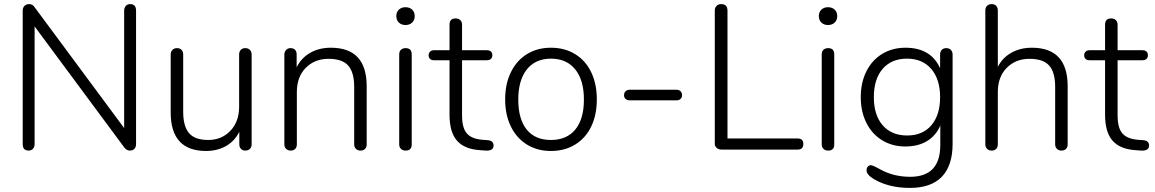

<svg xmlns="http://www.w3.org/2000/svg" viewBox="-20 -730 5636 937"><path d="M615.2 -710Q644 -710 644 -678.2V-26.9Q644 -12.7 636 -3.9Q627.9 4.9 613.3 4.9Q598.6 4.9 586.9 -9.8L148.9 -601.1V-26.9Q148.9 -12.7 140.9 -3.9Q132.8 4.9 120.1 4.9Q90.8 4.9 90.8 -26.9V-678.2Q90.8 -692.4 99.4 -701.2Q107.9 -710 123.5 -710Q139.2 -710 148.9 -694.8L585.9 -105V-678.2Q585.9 -692.4 594 -701.2Q602.1 -710 615.2 -710Z M985.8 6.8Q813 6.8 813 -181.2V-463.9Q813 -478 821.5 -486.6Q830.1 -495.1 844 -495.1Q857.9 -495.1 866 -486.6Q874 -478 874 -463.9V-185.1Q874 -114.3 902.3 -80.6Q930.7 -46.9 996.1 -46.9Q1061.5 -46.9 1104.2 -91.6Q1147 -136.2 1147 -210V-463.9Q1147 -478 1155 -486.6Q1163.1 -495.1 1177 -495.1Q1190.9 -495.1 1199.5 -486.6Q1208 -478 1208 -463.9V-25.9Q1208 -11.7 1199.5 -3.4Q1190.9 4.9 1177.2 4.9Q1163.6 4.9 1155.8 -3.7Q1147.9 -12.2 1147.9 -25.9V-86.9Q1125 -41 1082.5 -17.1Q1040 6.8 985.8 6.8Z M1769.5 -309.1V-25.9Q1769.5 -11.7 1761.5 -3.4Q1753.4 4.9 1739.5 4.9Q1725.6 4.9 1717 -3.7Q1708.5 -12.2 1708.5 -25.9V-305.2Q1708.5 -377 1679.4 -409.9Q1650.4 -442.9 1583 -442.9Q1515.6 -442.9 1472.2 -398.9Q1428.7 -355 1428.7 -280.8V-25.9Q1428.7 -11.7 1420.7 -3.4Q1412.6 4.9 1398.7 4.9Q1384.8 4.9 1376.2 -3.7Q1367.7 -12.2 1367.7 -25.9V-463.9Q1367.7 -477.5 1376.5 -486.3Q1384.3 -495.1 1397.9 -495.1Q1411.6 -495.1 1419.7 -487.1Q1427.7 -479 1427.7 -464.8V-401.9Q1450.7 -447.8 1494.1 -472.4Q1537.6 -497.1 1594.7 -497.1Q1769.5 -497.1 1769.5 -309.1Z M1989.3 -25.9Q1989.7 4.9 1959.5 4.9Q1945.8 4.9 1937 -3.2Q1928.2 -11.2 1928.2 -25.9V-463.9Q1928.2 -479.5 1937 -487.3Q1945.8 -495.1 1959.5 -495.1Q1989.7 -495.1 1989.3 -463.9ZM1926.5 -619.9Q1914.1 -631.8 1914.1 -651.4Q1914.1 -670.9 1926.5 -682.9Q1939 -694.8 1959 -694.8Q1979 -694.8 1991.5 -682.9Q2003.9 -670.9 2003.9 -651.4Q2003.9 -631.8 1991.5 -619.9Q1979 -607.9 1959 -607.9Q1939 -607.9 1926.5 -619.9Z M2356 -484.9Q2382.8 -484.4 2382.8 -460Q2382.8 -449.2 2375.7 -442.6Q2368.7 -436 2356 -436H2234.9V-167Q2234.9 -105 2258.8 -78.4Q2282.7 -51.8 2334 -47.9L2360.8 -45.9Q2388.7 -43 2388.7 -20Q2388.7 6.8 2350.6 4.9L2322.8 2.9Q2246.6 -2 2210.2 -43.5Q2173.8 -85 2173.8 -169.9V-436H2097.7Q2085.4 -436 2078.6 -442.6Q2071.8 -449.2 2071.8 -460.2Q2071.8 -471.2 2078.9 -478Q2085.9 -484.9 2097.7 -484.9H2173.8V-608.9Q2173.3 -640.1 2203.6 -640.1Q2217.3 -640.1 2226.1 -632.1Q2234.9 -624 2234.9 -608.9V-484.9Z M2787.6 -97.9Q2829.6 -148.9 2829.6 -244.1Q2829.6 -339.4 2787.1 -391.6Q2744.6 -443.8 2668.9 -443.8Q2593.3 -443.8 2551.3 -391.4Q2509.3 -338.9 2509.3 -243.9Q2509.3 -148.9 2550.3 -97.9Q2591.3 -46.9 2668.5 -46.9Q2745.6 -46.9 2787.6 -97.9ZM2473.4 -112.1Q2445.3 -168.9 2445.3 -244.9Q2445.3 -320.8 2473.4 -377.9Q2501.5 -435.1 2552 -466.1Q2602.5 -497.1 2668.9 -497.1Q2735.4 -497.1 2786.4 -466.1Q2837.4 -435.1 2865 -377.9Q2892.6 -320.8 2892.6 -244.9Q2892.6 -168.9 2865 -112.1Q2837.4 -55.2 2786.4 -24.2Q2735.4 6.8 2668.9 6.8Q2602.5 6.8 2552 -24.2Q2501.5 -55.2 2473.4 -112.1Z M3053.7 -292H3280.8Q3293.9 -292 3301.3 -284.7Q3308.6 -277.3 3308.6 -265.6Q3308.6 -253.9 3301 -247.1Q3293.5 -240.2 3280.8 -240.2H3053.7Q3040.5 -240.2 3033 -247.1Q3025.4 -253.9 3025.4 -265.6Q3025.4 -277.3 3033 -284.7Q3040.5 -292 3053.7 -292Z M3872.6 0H3500.5Q3487.3 0 3477.8 -8.1Q3468.3 -16.1 3468.3 -27.8V-678.2Q3468.3 -692.4 3476.8 -701.2Q3485.4 -710 3499.5 -710Q3530.3 -710 3530.3 -678.2V-54.2H3872.6Q3900.4 -54.2 3900.4 -27.1Q3900.4 0 3872.6 0Z M4051.3 -25.9Q4051.8 4.9 4021.5 4.9Q4007.8 4.9 3999 -3.2Q3990.2 -11.2 3990.2 -25.9V-463.9Q3990.2 -479.5 3999 -487.3Q4007.8 -495.1 4021.5 -495.1Q4051.8 -495.1 4051.3 -463.9ZM3988.5 -619.9Q3976.1 -631.8 3976.1 -651.4Q3976.1 -670.9 3988.5 -682.9Q4001 -694.8 4021 -694.8Q4041 -694.8 4053.5 -682.9Q4065.9 -670.9 4065.9 -651.4Q4065.9 -631.8 4053.5 -619.9Q4041 -607.9 4021 -607.9Q4001 -607.9 3988.5 -619.9Z M4525.4 -118.9Q4567.9 -168.9 4567.9 -255.9Q4567.9 -342.8 4524.9 -393.3Q4481.9 -443.8 4406.2 -443.8Q4330.6 -443.8 4287.6 -394Q4244.6 -344.2 4244.6 -256.1Q4244.6 -168 4287.8 -118.4Q4331.1 -68.8 4407 -68.8Q4482.9 -68.8 4525.4 -118.9ZM4398.9 -497.1Q4522.9 -497.1 4567.9 -397V-463.9Q4567.9 -478 4575.9 -486.6Q4584 -495.1 4597.9 -495.1Q4611.8 -495.1 4620.4 -486.6Q4628.9 -478 4628.9 -463.9V-27.8Q4628.9 78.1 4576.4 132.6Q4523.9 187 4420.7 187Q4317.4 187 4244.6 144Q4208.5 122.1 4209 101.1Q4209 89.8 4215.3 83Q4221.7 76.2 4229.5 76.2Q4239.3 76.2 4277.8 97.7Q4342.3 132.8 4421.9 132.8Q4568.8 132.8 4568.8 -22V-117.2Q4547.9 -68.4 4504.4 -41.7Q4460.9 -15.1 4397.9 -15.1Q4335 -15.1 4285.4 -45.2Q4235.8 -75.2 4208.3 -130.1Q4180.7 -185.1 4180.7 -256.1Q4180.7 -327.1 4208.3 -382.1Q4235.8 -437 4285.4 -467Q4335 -497.1 4398.9 -497.1Z M5190.4 -309.1V-25.9Q5190.4 -11.7 5182.4 -3.4Q5174.3 4.9 5160.4 4.9Q5146.5 4.9 5137.9 -3.7Q5129.4 -12.2 5129.4 -25.9V-305.2Q5129.4 -377 5100.3 -409.9Q5071.3 -442.9 5003.9 -442.9Q4936.5 -442.9 4893.1 -398.9Q4849.6 -355 4849.6 -280.8V-25.9Q4849.6 -11.7 4841.6 -3.4Q4833.5 4.9 4819.6 4.9Q4805.7 4.9 4797.1 -3.7Q4788.6 -12.2 4788.6 -25.9V-679.2Q4788.6 -693.4 4797.1 -701.7Q4805.7 -710 4819.6 -710Q4833.5 -710 4841.6 -701.4Q4849.6 -692.9 4849.6 -679.2V-403.8Q4872.6 -448.7 4916 -472.9Q4959.5 -497.1 5015.6 -497.1Q5190.4 -497.1 5190.4 -309.1Z M5555.2 -484.9Q5582 -484.4 5582 -460Q5582 -449.2 5575 -442.6Q5567.9 -436 5555.2 -436H5434.1V-167Q5434.1 -105 5458 -78.4Q5481.9 -51.8 5533.2 -47.9L5560.1 -45.9Q5587.9 -43 5587.9 -20Q5587.9 6.8 5549.8 4.9L5522 2.9Q5445.8 -2 5409.4 -43.5Q5373 -85 5373 -169.9V-436H5296.9Q5284.7 -436 5277.8 -442.6Q5271 -449.2 5271 -460.2Q5271 -471.2 5278.1 -478Q5285.2 -484.9 5296.9 -484.9H5373V-608.9Q5372.6 -640.1 5402.8 -640.1Q5416.5 -640.1 5425.3 -632.1Q5434.1 -624 5434.1 -608.9V-484.9Z"/></svg>

Font: Nunito-Light
Style: Regular
Weight: 300
Designer: Vernon Adams
Foundry: newtypography
Version: Version 3.000